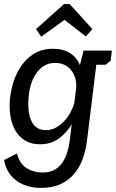

<svg xmlns="http://www.w3.org/2000/svg" viewBox="-21 -694 566 937"><path d="M387 -447H525L519 -398L495 -378H449L404 -11Q398 39 382.5 81.5Q367 124 340 155.5Q313 187 273.5 205Q234 223 180 223Q147 223 117 215Q87 207 62.5 190Q38 173 21.5 147.5Q5 122 -1 87L62 55Q74 105 109 126.5Q144 148 186 148Q245 148 277.5 107.5Q310 67 320 -13L329 -88Q306 -48 268 -19Q230 10 174 10Q137 10 109.5 -4Q82 -18 63.5 -42.5Q45 -67 35.5 -101.5Q26 -136 26 -177Q26 -222 38 -271Q50 -320 75.5 -361.5Q101 -403 141 -429.5Q181 -456 238 -456Q287 -456 320.5 -435Q354 -414 369 -376ZM248 -387Q213 -387 188 -369Q163 -351 147 -322Q131 -293 124 -257.5Q117 -222 117 -187Q117 -127 138 -93Q159 -59 203 -59Q230 -59 252.5 -71.5Q275 -84 293 -103.5Q311 -123 323.5 -146.5Q336 -170 342 -193L351 -267Q353 -320 324.5 -353.5Q296 -387 248 -387ZM430 -552 398 -516 294 -597 180 -515 155 -552 291 -674H319Z"/></svg>

Font: Zilla Slab Medium
Style: Regular
Weight: 500
Designer: Typotheque.com
Foundry: Typotheque type foundry
Version: Version 1.1; 2017